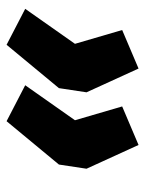

<svg xmlns="http://www.w3.org/2000/svg" viewBox="53 -566 451 598"><g transform="rotate(-90 279.0 -267.5)"><path d="M126 -62 52 -224 65 -310 200 -473 312 -415 203 -260 246 -113ZM364 -62 290 -224 303 -310 438 -473 550 -415 441 -260 484 -113Z"/></g></svg>

Font: Nunito Sans 12pt Black
Style: Italic
Weight: 900
Italic angle: -9°
Designer: Vernon Adams
Foundry: Vernon Adams
Version: Version 3.101;gftools[0.9.27]